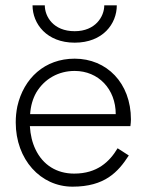

<svg xmlns="http://www.w3.org/2000/svg" viewBox="-20 -690 550 720"><path d="M102 -670C102 -601 155 -530 260 -530C366 -530 418 -601 418 -670H371C371 -628 338 -573 260 -573C180 -573 148 -628 148 -670ZM421 -134C391 -84 345 -39 258 -39C193 -39 141 -71 113 -130C101 -155 94 -184 92 -217H469C470 -225 471 -234 471 -242C471 -379 380 -470 260 -470C148 -470 69 -397 45 -291C41 -271 39 -252 39 -231C39 -92 132 10 252 10C373 10 423 -45 463 -107ZM93 -262C95 -293 103 -320 116 -343C147 -395 200 -424 260 -424C349 -424 414 -356 414 -262Z"/></svg>

Font: Jost Light
Style: Regular
Weight: 300
Version: Version 3.710